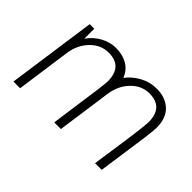

<svg xmlns="http://www.w3.org/2000/svg" viewBox="-86 -780 1038 1038"><g transform="rotate(45 433.5 -260.5)"><path d="M468 -434Q495 -471 540 -496Q585 -521 638 -521Q704 -521 745 -483Q786 -445 786 -371Q786 -350 778 -288Q770 -226 756 -133L737 0H686L693 -49Q734 -322 734 -361Q734 -475 628 -475Q568 -475 523.5 -429Q479 -383 469 -314L425 0H374L390 -115Q422 -334 422 -361Q422 -475 316 -475Q256 -475 211.5 -429Q167 -383 157 -314L113 0H62L134 -511H169V-435Q197 -475 239 -498Q281 -521 326 -521Q377 -521 414.5 -499Q452 -477 468 -434Z"/></g></svg>

Font: Chivo Thin Italic
Style: Regular
Weight: 100
Italic angle: -8.05°
Designer: Hector Gatti
Foundry: Omnibus-Type
Version: Version 1.007